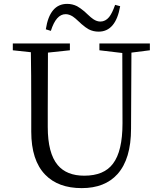

<svg xmlns="http://www.w3.org/2000/svg" viewBox="-20 -953 832 989"><path d="M401 16Q280 16 213 -53Q141 -127 141 -275V-391Q141 -587 139 -684L46 -694V-729H340V-694L227 -682Q226 -587 226 -391V-299Q226 -164 277 -103Q323 -48 414 -48Q516 -48 562 -110Q611 -174 611 -318L610 -680L492 -694V-729H752V-694L657 -682L655 -290Q655 -134 585 -56Q520 16 401 16ZM488 -790Q460 -790 437 -802Q422 -810 400 -829Q396 -833 387 -841Q366 -861 355 -868Q336 -880 318 -880Q269 -880 242 -794L216 -802Q236 -933 326 -933Q353 -933 377 -921Q392 -913 415 -894Q420 -890 430 -880Q450 -861 461 -854Q479 -842 497 -842Q523 -842 542 -865Q558 -885 573 -928L599 -921Q576 -790 488 -790Z"/></svg>

Font: GenRyuMin TW R
Style: Regular
Weight: 400
Version: Version 1.501;PS 1;hotconv 16.6.51;makeotf.lib2.5.65220